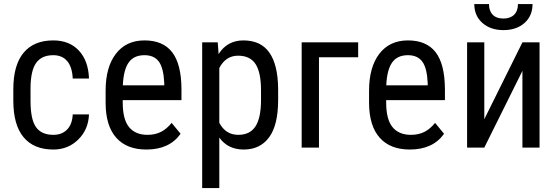

<svg xmlns="http://www.w3.org/2000/svg" viewBox="-20 -741 2802 964"><path d="M248 -64C208.3 -64 179.3 -76.8 160.9 -102.5C142.5 -128.3 133.3 -172.2 133.3 -234.4V-301.8C134 -359.4 143.6 -400.8 162.1 -426C180.7 -451.3 209.1 -463.9 247.6 -463.9C277.2 -463.9 300.4 -454.1 317.1 -434.6C333.9 -415 343.3 -385.7 345.2 -346.7H426.8C424.8 -405.9 408 -452.6 376.2 -486.8C344.5 -521 301.6 -538.1 247.6 -538.1C182.1 -538.1 132.3 -517.3 98.1 -475.8C64 -434.3 46.9 -373.7 46.9 -293.9V-235.8C46.9 -154.5 64 -93.2 98.4 -52C132.7 -10.8 182.6 9.8 248 9.8C297.2 9.8 338.8 -6.9 372.8 -40.3C406.8 -73.6 424.8 -115.7 426.8 -166.5H345.2C343.6 -133.6 334.1 -108.3 316.9 -90.6C299.6 -72.8 276.7 -64 248 -64Z M715.3 9.8C792.2 9.8 849.3 -16.6 886.7 -69.3L841.8 -124C824.9 -103.2 806.7 -88 787.4 -78.4C768 -68.8 745.6 -64 720.2 -64C680.2 -64 649.5 -76.8 628.2 -102.5C606.9 -128.3 596.2 -169.4 596.2 -226.1V-238.3H891.1V-294.9C890.5 -378.3 874.8 -439.6 844.2 -479C813.6 -518.4 767.4 -538.1 705.6 -538.1C644 -538.1 596.1 -515.7 561.8 -470.9C527.4 -426.2 510.3 -364.4 510.3 -285.6V-221.7C510.9 -145.8 528.8 -88.3 564 -49.1C599.1 -9.8 649.6 9.8 715.3 9.8ZM705.6 -463.9C737.8 -463.9 761.8 -453.1 777.6 -431.6C793.4 -410.2 802.4 -374.3 804.7 -324.2V-312.5H596.7C599 -364.3 608.7 -402.4 626 -427C643.2 -451.6 669.8 -463.9 705.6 -463.9Z M1376.5 -238.8V-296.4C1375.5 -376.8 1360.7 -437.2 1332 -477.5C1303.4 -517.9 1260.1 -538.1 1202.1 -538.1C1148.1 -538.1 1106.6 -515.3 1077.6 -469.7L1073.2 -528.3H995.1V203.1H1081.1V-50.3C1109.7 -10.3 1150.6 9.8 1203.6 9.8C1258.6 9.8 1301.2 -10.7 1331.3 -51.8C1361.4 -92.8 1376.5 -155.1 1376.5 -238.8ZM1290.5 -288.1V-235.4C1290.2 -177.4 1280.8 -134.4 1262.5 -106.2C1244.1 -78 1215.3 -64 1176.3 -64C1134 -64 1102.2 -84.1 1081.1 -124.5V-399.4C1102.5 -440.8 1134 -461.4 1175.3 -461.4C1215.7 -461.4 1245 -447.3 1263.2 -419.2C1281.4 -391 1290.5 -347.3 1290.5 -288.1Z M1778.3 -453.6V-528.3H1494.6V0H1581.5V-453.6Z M2038.1 9.8C2114.9 9.8 2172 -16.6 2209.5 -69.3L2164.6 -124C2147.6 -103.2 2129.5 -88 2110.1 -78.4C2090.7 -68.8 2068.4 -64 2043 -64C2002.9 -64 1972.2 -76.8 1950.9 -102.5C1929.6 -128.3 1918.9 -169.4 1918.9 -226.1V-238.3H2213.9V-294.9C2213.2 -378.3 2197.6 -439.6 2167 -479C2136.4 -518.4 2090.2 -538.1 2028.3 -538.1C1966.8 -538.1 1918.9 -515.7 1884.5 -470.9C1850.2 -426.2 1833 -364.4 1833 -285.6V-221.7C1833.7 -145.8 1851.6 -88.3 1886.7 -49.1C1921.9 -9.8 1972.3 9.8 2038.1 9.8ZM2028.3 -463.9C2060.5 -463.9 2084.6 -453.1 2100.3 -431.6C2116.1 -410.2 2125.2 -374.3 2127.4 -324.2V-312.5H1919.4C1921.7 -364.3 1931.5 -402.4 1948.7 -427C1966 -451.6 1992.5 -463.9 2028.3 -463.9Z M2603 -528.3 2411.6 -142.6V-528.3H2325.2V0H2411.6L2603 -385.3V0H2689V-528.3ZM2653.8 -720.7H2580.6C2580.6 -697.6 2574.1 -679.7 2561.3 -667C2548.4 -654.3 2530.6 -647.9 2507.8 -647.9C2484 -647.9 2466 -654.4 2453.6 -667.2C2441.2 -680.1 2435.1 -697.9 2435.1 -720.7H2361.3C2361.3 -681.6 2374.8 -650.1 2401.9 -626C2428.9 -601.9 2464.2 -589.8 2507.8 -589.8C2551.4 -589.8 2586.7 -601.8 2613.5 -625.7C2640.4 -649.7 2653.8 -681.3 2653.8 -720.7Z"/></svg>

Font: Roboto Condensed
Style: Regular
Weight: 400
Designer: Google
Version: Version 2.134; 2016